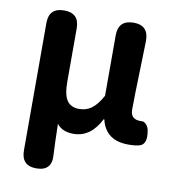

<svg xmlns="http://www.w3.org/2000/svg" viewBox="-84 -635 832 911"><g transform="rotate(10 332.0 -179.5)"><path d="M151 201Q79 201 79 127V-179V-487Q79 -560 152 -560Q225 -560 225 -487V-229Q225 -167 243.5 -139.5Q262 -112 303 -112Q336 -112 361 -130Q388 -149 413 -195V-486Q413 -560 487 -560Q561 -560 559 -482Q558 -445 556 -369Q551 -211 551 -152Q551 -106 599 -106Q600 -106 601 -106Q616 -109 628 -95Q639 -83 641 -65Q652 -3 616 8Q595 14 562 14Q452 14 429 -84H426Q379 9 296 9Q242 9 216 -25Q218 72 221 124Q227 201 151 201Z"/></g></svg>

Font: GenSenRounded TW B
Style: Regular
Weight: 700
Version: Version 1.501;PS 1;hotconv 16.6.51;makeotf.lib2.5.65220